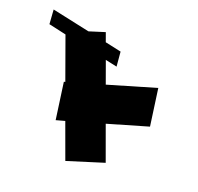

<svg xmlns="http://www.w3.org/2000/svg" viewBox="-80 -581 688 666"><g transform="rotate(15 264.0 -248.5)"><path d="M33 -444 34 -497 170 -455 229 -468 238 -434 296 -416V-362L254 -375L276 -292L455 -328L462 -191L311 -161L346 -30L209 0L173 -134L140 -128L133 -264L138 -265L96 -424Z"/></g></svg>

Font: renner_700bold
Style: Bold
Weight: 700
Version: Version 003.000 ; ttfautohint (v0.97) -l 8 -r 50 -G 200 -x 1